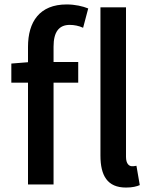

<svg xmlns="http://www.w3.org/2000/svg" viewBox="-20 -830 683 864"><path d="M547 14C576 14 595 9 609 3L594 -84C584 -82 580 -82 574 -82C561 -82 547 -93 547 -124V-797H432V-130C432 -40 463 14 547 14ZM31 -458H106V0H221V-458H332V-551H221V-620C221 -686 245 -718 294 -718C313 -718 335 -714 354 -705L377 -792C352 -802 318 -810 280 -810C158 -810 106 -732 106 -619V-550L31 -544Z"/></svg>

Font: Noto Sans TC Medium
Style: Regular
Weight: 500
Designer: Ryoko NISHIZUKA 西塚涼子 (kana, bopomofo & ideographs); Paul D. Hunt (Latin, Greek & Cyrillic); Sandoll Communications 산돌커뮤니
Foundry: Adobe
Version: Version 2.004;hotconv 1.0.118;makeotfexe 2.5.65603